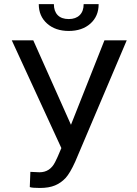

<svg xmlns="http://www.w3.org/2000/svg" viewBox="-20 -908 668 938"><path d="M326.7 -298.3 142.6 -710.9H37.6L279.8 -184.6L261.2 -141.1L249 -115.7C232.4 -82.8 207 -66.4 172.9 -66.4L128.4 -68.4L125.5 5.9C132.6 8.8 149.1 10.3 174.8 10.3C204.4 10.3 229.1 6.1 248.8 -2.2C268.5 -10.5 285.6 -22.5 300.3 -38.3C314.9 -54.1 330.7 -80.9 347.7 -118.7L599.1 -710.9H490.2ZM461.9 -887.7H388.7C388.7 -864.6 382.2 -846.7 369.4 -834C356.5 -821.3 338.7 -814.9 315.9 -814.9C292.2 -814.9 274.1 -821.4 261.7 -834.2C249.3 -847.1 243.2 -864.9 243.2 -887.7H169.4C169.4 -848.6 182.9 -817.1 210 -793C237 -768.9 272.3 -756.8 315.9 -756.8C359.5 -756.8 394.8 -768.8 421.6 -792.7C448.5 -816.7 461.9 -848.3 461.9 -887.7Z"/></svg>

Font: Roboto1
Style: rg
Weight: 400
Designer: Google
Version: Version 2.137; 2017